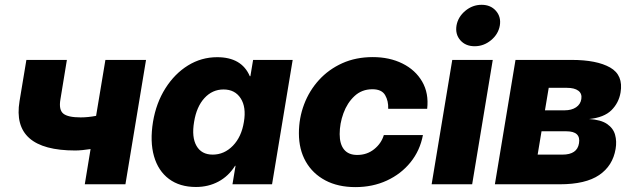

<svg xmlns="http://www.w3.org/2000/svg" viewBox="-20 -764 2613 796"><path d="M292 -140.1Q26.9 -140.1 61 -344.7L89.4 -515.6H257.3L230.5 -352.1Q223.1 -309.1 242.2 -293.2Q261.2 -277.3 314.5 -277.3Q344.7 -277.3 378.4 -283.7L417 -515.6H585.4L500 0H331.5L355.5 -146Q338.9 -143.6 322.3 -141.8Q305.7 -140.1 292 -140.1Z M792.5 11.2Q725.1 11.2 680.4 -22.2Q635.7 -55.7 618.4 -116.5Q601.1 -177.2 614.3 -258.8Q627.4 -337.4 665.8 -397.9Q704.1 -458.5 759.5 -492.7Q814.9 -526.9 880.4 -526.9Q981.9 -526.9 1015.6 -448.2H1018.1L1029.3 -515.6H1193.4L1107.9 0H943.8L956.5 -76.7H954.6Q927.7 -33.7 885.7 -11.2Q843.8 11.2 792.5 11.2ZM861.8 -123Q909.7 -123 945.6 -159.9Q981.4 -196.8 991.2 -258.8Q1001.5 -319.8 977.8 -356.4Q954.1 -393.1 906.7 -393.1Q860.4 -393.1 827.6 -357.4Q794.9 -321.8 784.7 -258.8Q773.9 -195.3 794.7 -159.2Q815.4 -123 861.8 -123Z M1453.6 11.7Q1381.3 11.7 1328.9 -16.1Q1276.4 -43.9 1247.8 -94Q1219.2 -144 1219.2 -211.4Q1219.2 -274.4 1240.7 -331.3Q1262.2 -388.2 1302.5 -432.4Q1342.8 -476.6 1399.2 -502Q1455.6 -527.3 1525.4 -527.3Q1594.7 -527.3 1648.4 -500.7Q1702.1 -474.1 1730.2 -425.8Q1758.3 -377.4 1751 -313H1589.4Q1590.8 -345.2 1576.7 -369.6Q1562.5 -394 1523.9 -394Q1480 -394 1449.7 -365.7Q1419.4 -337.4 1403.8 -294.4Q1388.2 -251.5 1388.2 -208Q1388.2 -166.5 1406.5 -144Q1424.8 -121.6 1460.9 -121.6Q1501.5 -121.6 1531.2 -145.5Q1561 -169.4 1571.3 -204.1H1733.4Q1721.2 -139.6 1681.9 -91.1Q1642.6 -42.5 1583.7 -15.4Q1524.9 11.7 1453.6 11.7Z M1769.5 0 1855 -515.6H2022.9L1937.5 0ZM1947.8 -572.3Q1910.2 -572.3 1888.4 -597.2Q1866.7 -622.1 1872.6 -658.2Q1878.9 -693.8 1908.9 -719Q1939 -744.1 1976.6 -744.1Q2014.2 -744.1 2036.1 -719Q2058.1 -693.8 2052.2 -658.2Q2045.9 -622.1 2015.6 -597.2Q1985.4 -572.3 1947.8 -572.3Z M2031.7 0 2117.2 -515.6H2349.6Q2454.1 -515.6 2509.5 -484.1Q2564.9 -452.6 2552.7 -380.4Q2545.4 -337.4 2514.9 -307.1Q2484.4 -276.9 2422.4 -270.5Q2471.2 -267.6 2496.8 -250Q2522.5 -232.4 2530 -205.3Q2537.6 -178.2 2532.2 -146.5Q2520.5 -76.7 2464.1 -38.3Q2407.7 0 2300.8 0ZM2209 -123H2312Q2373 -123 2380.4 -169.9Q2388.7 -219.7 2328.1 -219.7H2225.1ZM2239.3 -306.6H2320.3Q2349.6 -306.6 2368.2 -319.1Q2386.7 -331.5 2390.1 -353.5Q2393.6 -376 2377.7 -387.9Q2361.8 -399.9 2330.1 -399.9H2254.9Z"/></svg>

Font: Inter Display ExtraBold
Style: Italic
Weight: 800
Italic angle: -9.39999°
Designer: Rasmus Andersson
Foundry: rsms
Version: Version 4.000;git-a52131595